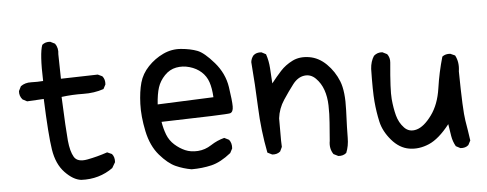

<svg xmlns="http://www.w3.org/2000/svg" viewBox="-44 -708 2089 824"><g transform="rotate(-5 1000.0 -295.5)"><path d="M276 2Q242 -2 207 -38.5Q172 -75 162 -138.5Q152 -202 146 -358L74 -354L55 -364Q41 -380 43 -401L53 -421Q72 -435 98.5 -434Q125 -433 150 -435Q146 -554 160 -590Q174 -602 195 -600L215 -590Q229 -570 225 -544L227 -438L386 -442L405 -433Q417 -419 415 -397L405 -378Q364 -364 316.5 -365Q269 -366 223 -360Q229 -218 233.5 -171Q238 -124 252.5 -99.5Q267 -75 310 -83Q353 -91 397 -106L417 -97Q429 -83 427 -61L413 -37Q384 -16 349.5 -6Q315 4 276 2Z M752 -2Q717 -8 684.5 -22.5Q652 -37 617 -77.5Q582 -118 568.5 -182.5Q555 -247 557 -300.5Q559 -354 569.5 -391.5Q580 -429 608.5 -459Q637 -489 674 -506.5Q711 -524 751.5 -520.5Q792 -517 821 -506Q850 -495 891.5 -447Q933 -399 942 -339.5Q951 -280 951 -255.5Q951 -231 937 -227Q923 -223 641 -216Q646 -185 656 -159.5Q666 -134 686.5 -115.5Q707 -97 731 -86.5Q755 -76 786 -78Q817 -80 844.5 -98Q872 -116 903 -124L923 -114Q935 -99 933 -76L923 -57Q878 -21 838 -11.5Q798 -2 752 -2ZM872 -302Q870 -341 861 -367.5Q852 -394 831.5 -412.5Q811 -431 781.5 -439.5Q752 -448 723.5 -442.5Q695 -437 673.5 -414.5Q652 -392 643 -364.5Q634 -337 631 -292Z M1384 -4 1364 -14Q1347 -39 1353 -72Q1356 -112 1359 -149.5Q1362 -187 1361 -224Q1360 -261 1349.5 -291Q1339 -321 1317.5 -342.5Q1296 -364 1268 -360Q1240 -356 1218.5 -328Q1197 -300 1173.5 -264.5Q1150 -229 1145 -187V-91L1146 -64L1137 -45Q1123 -33 1102 -35L1082 -45Q1063 -142 1059 -241.5Q1055 -341 1047 -438Q1049 -454 1059 -466Q1072 -478 1094 -476L1113 -466Q1123 -437 1125 -404.5Q1127 -372 1129 -339Q1150 -366 1171.5 -389.5Q1193 -413 1224 -428.5Q1255 -444 1296 -437.5Q1337 -431 1370 -398.5Q1403 -366 1420.5 -322Q1438 -278 1434.5 -196Q1431 -114 1431 -78.5Q1431 -43 1419 -14Q1405 -2 1384 -4Z M1909 8 1890 -2Q1878 -23 1874 -47.5Q1870 -72 1866 -99Q1819 -39 1775.5 -20.5Q1732 -2 1690 -9Q1648 -16 1615 -54.5Q1582 -93 1572.5 -135Q1563 -177 1559 -223Q1555 -269 1557 -364Q1559 -396 1574 -419Q1590 -433 1611 -431L1631 -421Q1643 -405 1641 -384Q1630 -267 1633.5 -227.5Q1637 -188 1645.5 -156Q1654 -124 1675.5 -101.5Q1697 -79 1729 -88Q1761 -97 1794 -142Q1827 -187 1837 -256Q1847 -325 1866 -390Q1880 -401 1901 -399L1921 -390Q1937 -360 1931 -321Q1933 -151 1940.5 -107.5Q1948 -64 1954 -21L1944 -2Q1931 10 1909 8Z"/></g></svg>

Font: Kosefont JP
Style: Regular
Weight: 400
Designer: Nozomi Seto 瀬戸のぞみ
Version: Version 3.00;June 19, 2020